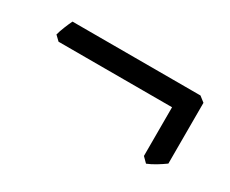

<svg xmlns="http://www.w3.org/2000/svg" viewBox="-49 -417 557 465"><g transform="rotate(30 229.5 -184.5)"><path d="M423.3 -107.4Q414.1 -100.6 400.9 -92.5Q387.7 -84.5 376.5 -80.1L362.8 -93.8V-230H45.4L32.2 -242.7Q34.7 -252.4 40.3 -266.4Q45.9 -280.3 50.3 -289.1Q158.2 -289.1 226.1 -289.1Q293.9 -289.1 331.8 -289.1Q369.6 -289.1 385.5 -289.1Q401.4 -289.1 404.8 -289.1Q408.2 -289.1 408.2 -289.1L423.3 -277.3Z"/></g></svg>

Font: Namdhinggo Medium
Style: Regular
Weight: 500
Designer: Victor Gaultney
Foundry: SIL International
Version: Version 3.001